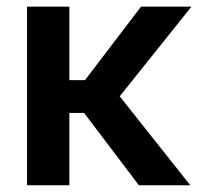

<svg xmlns="http://www.w3.org/2000/svg" viewBox="-20 -549 588 569"><path d="M185.5 -529.3V0H60.1V-529.3ZM547.4 -529.3 295.4 -214.4H153.3L149.4 -311.5H231.9L397.9 -529.3ZM391.6 0 225.1 -219.7 313 -291 543.9 0Z"/></svg>

Font: Inter 24pt SemiBold
Style: Regular
Weight: 600
Designer: Rasmus Andersson
Foundry: rsms
Version: Version 4.001;git-66647c0bb